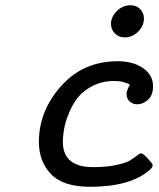

<svg xmlns="http://www.w3.org/2000/svg" viewBox="-20 -714 612 740"><path d="M129.9 -167Q129.9 -286.1 215.3 -382.1Q300.8 -478 433.1 -478Q493.2 -478 531.5 -451.4Q569.8 -424.8 569.8 -381.8Q569.8 -346.7 550.3 -329.3Q530.8 -312 508.8 -312Q491.7 -312 479.7 -323Q467.8 -334 467.8 -351.1Q467.8 -367.2 481 -387.2Q456.1 -402.3 420.9 -401.9Q374 -401.9 336.9 -382.8Q299.8 -363.8 278.8 -336.4Q257.8 -309.1 244.4 -275.1Q231 -241.2 226.6 -214.6Q222.2 -188 222.2 -168Q222.2 -69.8 338.9 -69.8Q392.1 -69.8 429.9 -78.4Q467.8 -86.9 482.4 -96.4Q497.1 -106 508.1 -114.5Q519 -123 523.9 -123Q530.8 -123 548.3 -104.5Q565.9 -85.9 567.9 -80.1Q570.8 -71.3 557.1 -59.1Q482.9 5.9 327.1 5.9Q223.1 5.9 176.5 -43Q129.9 -91.8 129.9 -167ZM407.7 -622.1Q407.7 -648.9 430.4 -671.4Q453.1 -693.8 482.9 -693.8Q505.9 -693.8 520.3 -679Q534.7 -664.1 534.7 -642.1Q534.7 -614.3 512.2 -592Q489.7 -569.8 460.9 -569.8Q438 -569.8 422.9 -585Q407.7 -600.1 407.7 -622.1Z"/></svg>

Font: CMU Concrete
Style: BoldItalic
Weight: 700
Italic angle: -14.04°
Version: Version 0.7.0